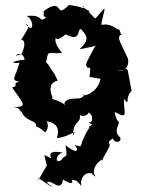

<svg xmlns="http://www.w3.org/2000/svg" viewBox="-20 -753 582 779"><path d="M352 -284C364 -236 316 -272 354 -247C320 -227 366 -238 342 -234C292 -157 325 -152 283 -165C307 -134 284 -132 246 -164C256 -101 245 -131 229 -104C201 -84 205 -131 237 -133C152 -151 199 -100 185 -112L160 -124L170 -81L134 -20L137 -30C193 9 210 18 170 -12C185 -32 229 36 236 -28C217 -34 287 11 271 -23C295 -23 294 -15 312 3C300 -21 324 -68 364 -44C340 -79 354 -33 371 -38C358 -36 349 -83 400 -109C387 -85 401 -132 389 -75C395 -119 409 -125 419 -149C438 -179 403 -167 437 -191C455 -158 496 -193 442 -215C500 -182 435 -195 459 -244C469 -275 456 -239 445 -299C506 -265 480 -298 483 -352C510 -318 484 -356 514 -384L498 -469C488 -484 482 -456 458 -468C509 -453 510 -537 482 -527C460 -525 453 -499 498 -517C465 -592 445 -607 486 -619C461 -616 482 -590 464 -633C448 -633 436 -660 391 -652C396 -689 407 -711 403 -718C346 -662 389 -667 315 -727C333 -733 294 -676 344 -708C302 -731 264 -731 260 -733C222 -696 225 -714 214 -724C204 -738 172 -721 156 -706C164 -697 147 -693 167 -681C131 -658 163 -696 87 -688C118 -679 120 -608 85 -656C107 -648 88 -630 64 -588C62 -595 96 -595 67 -533C15 -514 72 -558 80 -511C25 -506 22 -492 59 -499C46 -444 19 -426 59 -422C25 -414 60 -404 29 -398C79 -328 93 -318 31 -319C83 -317 53 -273 65 -304C84 -256 128 -268 127 -241C137 -226 115 -256 164 -216C189 -248 158 -274 171 -261C206 -254 224 -236 211 -193C266 -197 296 -237 276 -204C277 -266 309 -250 304 -286C337 -271 355 -314 332 -308ZM177 -471C186 -457 196 -471 167 -501C178 -554 170 -533 232 -538C181 -600 221 -602 203 -613C206 -585 219 -592 247 -614C311 -579 291 -637 309 -635C331 -607 347 -596 303 -553C353 -564 356 -562 368 -569C348 -531 333 -506 329 -492C336 -458 353 -506 343 -441L388 -433C374 -366 300 -358 322 -372C313 -335 259 -371 241 -334C251 -309 240 -337 256 -311C234 -351 182 -346 193 -356C199 -350 160 -413 214 -426C193 -472 203 -447 187 -473Z"/></svg>

Font: Asimov Aggro
Style: Condensed
Weight: 500
Designer: Google
Version: Version 2.000980; 2014